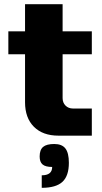

<svg xmlns="http://www.w3.org/2000/svg" viewBox="-20 -650 490 920"><path d="M280 -180Q280 -158 294 -144Q308 -130 330 -130H420V0H260Q185 0 142.5 -42.5Q100 -85 100 -160V-390H20V-500H100V-630H280V-500H420V-390H280ZM310 130Q310 193 279 221.5Q248 250 180 250V190Q230 190 230 150Q198 150 184 138Q170 126 170 100Q170 68 186.5 54Q203 40 240 40Q277 40 293.5 61.5Q310 83 310 130Z"/></svg>

Font: Fivo Sans Modern Heavy
Style: Regular
Weight: 900
Designer: Alexander Slobzheninov
Foundry: Alexander Slobzheninov
Version: 1.0